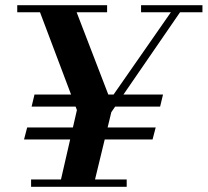

<svg xmlns="http://www.w3.org/2000/svg" viewBox="-20 -715 795 735"><path d="M283 -271 123 -695H263L410 -313ZM99 0V-28H465V0ZM207 0 280 -318H414L337 0ZM72 -181 84 -227H576L564 -181ZM101 -307 112 -353H604L593 -307ZM46 -668V-695H390V-668ZM352 -265 401 -339H405L639 -675H674L392 -265ZM520 -668V-695H755V-668Z"/></svg>

Font: Libre Bodoni Medium
Style: Italic
Weight: 500
Italic angle: -13°
Designer: Pablo Impallari, Rodrigo Fuenzalida
Foundry: Impallari Type
Version: Version 2.005;gftools[0.9.23]